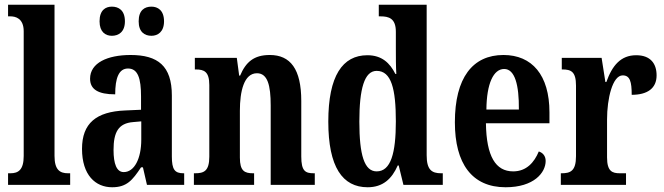

<svg xmlns="http://www.w3.org/2000/svg" viewBox="-20 -780 2802 810"><path d="M14 0H276V-49H267C233 -49 210 -63 210 -122V-760H14V-711H24C45 -711 80 -703 80 -648V-122C80 -63 57 -49 24 -49H14Z M619 -629C645 -629 672 -645 672 -690C672 -737 645 -752 619 -752C590 -752 565 -737 565 -690C565 -645 590 -629 619 -629ZM452 -629C480 -629 507 -645 507 -690C507 -737 480 -752 452 -752C425 -752 400 -737 400 -690C400 -645 425 -629 452 -629ZM453 10C515 10 539 -20 575 -74H583L600 0H757V-49H754C717 -49 705 -65 705 -120V-377C705 -502 646 -548 531 -548C434 -548 360 -515 360 -448C360 -403 394 -382 466 -382C466 -450 481 -491 520 -491C562 -491 575 -449 575 -373V-317L508 -314C386 -309 326 -260 326 -152C326 -41 383 10 453 10ZM502 -54C472 -54 459 -89 459 -147C459 -222 479 -260 542 -265L576 -268V-191C576 -111 547 -54 502 -54Z M798 0H1052V-49H1048C1012 -49 992 -58 992 -115V-313C992 -394 1009 -471 1064 -471C1109 -471 1122 -420 1122 -335V0H1308V-49H1304C1268 -49 1251 -58 1251 -120V-354C1251 -489 1205 -548 1118 -548C1051 -548 1017 -518 993 -461H989L979 -536H802V-487H806C841 -487 863 -478 863 -421V-119C863 -58 840 -49 803 -49H798Z M1531 10C1595 10 1633 -25 1658 -82H1662L1682 0H1848V-49H1841C1801 -49 1780 -64 1780 -125V-760H1578V-711H1585C1620 -711 1650 -703 1650 -646V-577C1650 -539 1650 -499 1652 -468H1648C1625 -514 1591 -547 1530 -547C1425 -547 1365 -460 1365 -267C1365 -75 1425 10 1531 10ZM1569 -57C1517 -57 1496 -126 1496 -267C1496 -405 1517 -481 1569 -481C1631 -481 1650 -405 1650 -268C1650 -134 1629 -57 1569 -57Z M2113 10C2233 10 2282 -52 2282 -101C2282 -123 2269 -136 2253 -141C2234 -95 2201 -57 2145 -57C2071 -57 2032 -120 2030 -260H2298V-306C2298 -464 2224 -548 2104 -548C1974 -548 1899 -452 1899 -264C1899 -90 1971 10 2113 10ZM2169 -318H2032C2033 -428 2062 -489 2107 -489C2152 -489 2170 -422 2169 -318Z M2346 0H2621V-49H2595C2563 -49 2541 -57 2541 -116V-276C2541 -364 2564 -462 2607 -462C2638 -462 2645 -435 2645 -380C2711 -380 2750 -407 2750 -462C2750 -512 2724 -547 2664 -547C2599 -547 2563 -504 2538 -434H2534L2518 -536H2350V-487H2353C2389 -487 2410 -478 2410 -419V-121C2410 -58 2386 -49 2349 -49H2346Z"/></svg>

Font: Noto Serif Bengali ExtraCondensed
Style: Bold
Weight: 700
Width: 2
Designer: Juan Bruce, Universal Thirst, Indian Type Foundry and the Monotype Design Team.
Foundry: Monotype Imaging Inc.
Version: Version 2.003